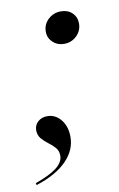

<svg xmlns="http://www.w3.org/2000/svg" viewBox="-79 -467 384 617"><g transform="rotate(-10 113.0 -158.0)"><path d="M156.5 -321Q134.7 -321 119.8 -335.1Q104.8 -349.2 104.8 -369.4Q104.8 -393.5 122.2 -409.7Q139.5 -425.8 163.7 -425.8Q186.3 -425.8 200.4 -412.1Q214.5 -398.4 214.5 -377.4Q214.5 -354 197.6 -337.5Q180.6 -321 156.5 -321ZM-9.7 110.5 -11.3 104Q36.3 87.1 58.9 69.4Q81.5 51.6 81.5 30.6Q81.5 14.5 72.2 4Q62.9 -6.5 50.8 -15.3Q38.7 -24.2 29 -35.5Q19.4 -46.8 19.4 -62.9Q19.4 -79.8 31.5 -90.7Q43.5 -101.6 62.1 -101.6Q88.7 -101.6 106.5 -79.4Q124.2 -57.3 124.2 -23.4Q124.2 20.2 89.9 54.8Q55.6 89.5 -9.7 110.5Z"/></g></svg>

Font: Playfair 144pt
Style: Italic
Weight: 400
Italic angle: -15.6°
Designer: Claus Eggers Sørensen
Foundry: Claus Eggers Sørensen
Version: Version 2.001;gftools[0.9.30]